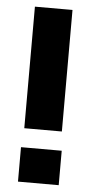

<svg xmlns="http://www.w3.org/2000/svg" viewBox="-51 -711 356 743"><g transform="rotate(5 127.0 -340.0)"><path d="M47.9 0V-133.8H206.1V0ZM54.2 -208V-680.2H200.2V-208Z"/></g></svg>

Font: TASA Orbiter Text
Style: Bold
Weight: 700
Designer: Weizhong Zhang
Version: Version 1.000;Glyphs 3.1.2 (3151)